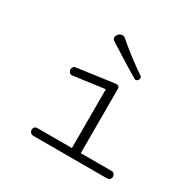

<svg xmlns="http://www.w3.org/2000/svg" viewBox="-138 -742 881 880"><g transform="rotate(30 302.5 -302.0)"><path d="M421.4 -456.5Q417.5 -456.5 415.5 -458.5Q375 -481.9 331.8 -509.3Q288.6 -536.6 249.5 -561Q240.2 -567.4 240.2 -576.2Q240.2 -586.4 249 -595.2Q257.8 -604 268.6 -604Q276.9 -604 282.2 -599.1Q316.4 -569.8 356 -539.3Q395.5 -508.8 432.6 -483.9Q437.5 -481 437.5 -473.6Q437.5 -467.3 432.9 -461.9Q428.2 -456.5 421.4 -456.5ZM146 0Q134.8 0 129.2 -6.6Q123.5 -13.2 123.5 -21Q123.5 -28.3 128.7 -34.2Q133.8 -40 144 -40H325.7V-351.1L163.1 -329.1Q162.1 -329.1 161.4 -328.9Q160.6 -328.6 159.7 -328.6Q149.9 -328.6 144.8 -335Q139.6 -341.3 139.6 -349.1Q139.6 -356 143.6 -361.8Q147.5 -367.7 155.3 -368.7L349.6 -395.5Q351.1 -396 355 -396Q372.6 -396 372.6 -380.4V-40H535.2Q544.9 -40 549.8 -33.7Q554.7 -27.3 554.7 -20Q554.7 -12.2 549.6 -6.1Q544.4 0 534.7 0Z"/></g></svg>

Font: Cutive Mono
Style: Regular
Weight: 400
Designer: Vernon Adams
Foundry: Vernon Adams
Version: Version 1.110; ttfautohint (v1.8.4.7-5d5b)